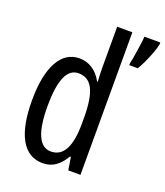

<svg xmlns="http://www.w3.org/2000/svg" viewBox="-141 -856 829 962"><g transform="rotate(20 273.5 -375.0)"><path d="M199 10Q122 10 82 -61Q42 -132 42 -268Q42 -402 82 -474.5Q122 -547 196 -547Q233 -547 264.5 -526.5Q296 -506 316 -468H320Q317 -513 317 -542V-760H398V0H333L322 -68H317Q295 -30 266.5 -10Q238 10 199 10ZM218 -59Q317 -59 317 -244V-274Q317 -378 293 -426.5Q269 -475 216 -475Q169 -475 147 -422Q125 -369 125 -268Q125 -59 218 -59ZM547 -750Q543 -729 532 -700Q521 -671 508.5 -644Q496 -617 485 -600H440V-611Q442 -619 445.5 -638.5Q449 -658 452.5 -681.5Q456 -705 459 -726.5Q462 -748 462 -760H547Z"/></g></svg>

Font: Noto Sans Khmer UI ExtraCondensed
Style: Regular
Weight: 400
Width: 2
Designer: Danh Hong and the Monotype Design Team
Foundry: Monotype Imaging Inc.
Version: Version 2.002; ttfautohint (v1.8.4.7-5d5b)